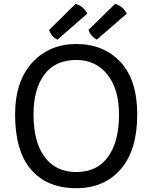

<svg xmlns="http://www.w3.org/2000/svg" viewBox="-20 -944 784 987"><path d="M372.1 -717.8Q233.4 -717.8 145.5 -622.1Q57.6 -525.4 57.6 -355.5Q57.6 -167 139.6 -72.3Q221.7 23.4 372.1 23.4Q515.6 23.4 600.6 -74.2Q685.5 -171.9 685.5 -355.5Q685.5 -532.2 599.6 -625Q512.7 -717.8 372.1 -717.8ZM152.3 -355.5Q152.3 -485.4 208 -560.5Q263.7 -635.7 372.1 -635.7Q472.7 -635.7 532.2 -560.5Q591.8 -485.4 591.8 -355.5Q591.8 -215.8 535.2 -137.7Q479.5 -59.6 372.1 -59.6Q266.6 -59.6 209 -137.7Q152.3 -214.8 152.3 -355.5ZM275.4 -740.2Q313.5 -773.4 428.7 -874Q419.9 -891.6 404.3 -905.3Q388.7 -918.9 368.2 -923.8Q322.3 -878.9 232.4 -790Q238.3 -772.5 249 -759.8Q260.7 -747.1 275.4 -740.2ZM477.5 -740.2Q516.6 -773.4 631.8 -874Q623 -891.6 607.4 -905.3Q590.8 -918.9 571.3 -923.8Q525.4 -878.9 434.6 -790Q441.4 -772.5 452.1 -759.8Q463.9 -747.1 477.5 -740.2Z"/></svg>

Font: cl
Style: Regular
Weight: 400
Designer: Mitja Miklavcic
Version: Version 1.0